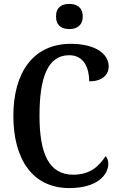

<svg xmlns="http://www.w3.org/2000/svg" viewBox="-20 -947 606 977"><path d="M333 -799C370 -799 401 -817 401 -863C401 -910 370 -927 333 -927C294 -927 265 -910 265 -863C265 -817 294 -799 333 -799ZM333 10C481 10 531 -62 531 -113C531 -129 526 -145 517 -152C486 -105 442 -58 353 -58C230 -58 181 -163 181 -358C181 -551 222 -666 332 -666C409 -666 434 -598 434 -533C497 -533 533 -564 533 -609C533 -672 467 -724 340 -724C148 -724 48 -576 48 -358C48 -137 145 10 333 10Z"/></svg>

Font: Noto Serif Georgian Condensed SemiBold
Style: Regular
Weight: 600
Width: 3
Designer: Monotype Design Team, Akaki Razmadze
Foundry: Google LLC
Version: Version 2.003